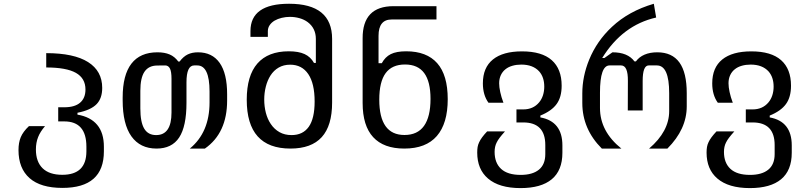

<svg xmlns="http://www.w3.org/2000/svg" viewBox="-20 -780 4254 1008"><path d="M525.4 14.6V-9.8Q525.4 -82.5 490.2 -124.5Q455.1 -166.5 386.7 -178.2V-188Q457 -201.7 487.8 -233.9Q516.6 -264.2 516.6 -318.4Q516.6 -407.2 442.4 -454.1Q368.2 -501 222.7 -501V-425.8Q328.1 -425.8 378.4 -397.5Q428.7 -369.1 428.7 -310.1Q428.7 -265.1 400.6 -241Q372.6 -216.8 317.4 -216.8H285.6V-142.6H317.4Q433.6 -142.6 433.6 -9.8V14.6Q433.6 137.7 307.1 137.7Q238.8 137.7 203.6 103.3Q168.5 68.8 168.5 4.9Q168.5 -31.2 180.2 -60.5Q190.9 -87.9 216.3 -117.7H131.8Q101.1 -88.9 88.9 -59.6Q77.1 -31.2 77.1 7.8Q77.1 104 135.3 155.3Q193.4 206.5 307.6 206.5Q525.4 206.5 525.4 14.6Z M959 -240.2V-347.7Q959 -436.5 999.5 -436.5H1015.6Q1080.1 -436.5 1080.1 -299.3V-242.2Q1080.1 -85 976.6 0H1055.7Q1172.4 -81.5 1172.4 -252.4V-285.2Q1172.4 -394.5 1133.1 -450Q1093.8 -505.4 1019.5 -505.4Q988.8 -505.4 965.8 -494.4Q942.9 -483.4 922.9 -457H916Q897 -482.9 870.6 -494.1Q844.2 -505.4 806.6 -505.4Q715.8 -505.4 669.9 -445.8Q624 -386.2 624 -268.1V-253.4Q624 -128.4 669.9 -64.2Q715.8 0 801.8 0Q882.3 0 920.7 -58.3Q959 -116.7 959 -240.2ZM716.8 -210.9V-303.2Q716.8 -371.1 738.5 -403.3Q760.3 -435.5 804.7 -436L847.2 -436.5Q864.3 -436.5 872.6 -419.4Q880.4 -403.3 880.4 -365.7V-189.5Q880.4 -70.8 799.8 -70.8Q757.3 -70.8 737.1 -104.7Q716.8 -138.7 716.8 -210.9Z M1723.6 -241.7V-575.7Q1723.6 -760.3 1497.6 -760.3Q1294.9 -760.3 1294.9 -616.7V-586.4H1386.2V-616.7Q1386.2 -633.8 1395.8 -647.9Q1405.3 -662.1 1421.9 -671.9Q1438 -681.2 1459 -686.3Q1480 -691.4 1502 -691.4Q1527.8 -691.4 1552.2 -684.6Q1576.7 -677.7 1595.2 -664.1Q1638.2 -631.8 1638.2 -575.7V-449.7H1628.4Q1610.8 -481.4 1579.1 -496.1Q1547.4 -510.7 1496.1 -510.7Q1387.7 -510.7 1331.5 -446.8Q1275.4 -382.8 1275.4 -256.3Q1275.4 0 1504.9 0Q1614.7 0 1669.2 -60.1Q1723.6 -120.1 1723.6 -241.7ZM1401.4 -129.4Q1384.3 -154.8 1375.7 -188Q1367.2 -221.2 1367.2 -257.3Q1367.2 -292 1375.5 -325Q1383.8 -357.9 1399.9 -383.3Q1417 -410.2 1443.1 -425.3Q1469.2 -440.4 1503.4 -440.4Q1564.9 -440.4 1598.4 -391.1Q1631.8 -341.8 1631.8 -247.1Q1631.8 -158.2 1601.1 -114.5Q1570.3 -70.8 1510.7 -70.8Q1474.6 -70.8 1447.3 -86.2Q1419.9 -101.6 1401.4 -129.4Z M2330.6 -259.3Q2330.6 -385.7 2275.4 -448.2Q2220.2 -510.7 2112.3 -510.7Q2061 -510.7 2031.5 -495.8Q2002 -481 1984.4 -448.2H1967.3V-591.8Q1967.3 -677.7 2036.1 -677.7H2271.5V-747.6H2045.9Q1882.8 -747.6 1883.8 -578.1V-239.3Q1883.8 -120.1 1939 -60.1Q1994.1 0 2102.5 0Q2216.3 0 2273.4 -65.9Q2330.6 -131.8 2330.6 -259.3ZM1971.2 -256.8Q1971.2 -350.6 2004.6 -396Q2038.1 -441.4 2106.4 -441.4Q2173.8 -441.4 2207 -396.5Q2240.2 -351.6 2240.2 -260.7Q2240.2 -167 2206.1 -119.1Q2171.9 -71.3 2103.5 -71.3Q1971.2 -71.3 1971.2 -256.8Z M2932.6 22V-16.6Q2932.6 -142.6 2816.9 -163.6V-173.3Q2876 -197.3 2902.3 -233.9Q2928.7 -270 2928.7 -330.1Q2928.7 -418 2876.7 -464.1Q2824.7 -510.3 2720.2 -510.3Q2620.6 -510.3 2567.9 -467.8Q2515.1 -425.3 2515.1 -342.3Q2515.1 -281.2 2544.4 -240.7H2623Q2611.8 -270.5 2606.2 -296.9Q2600.6 -323.2 2600.6 -342.8Q2600.6 -366.7 2609.4 -385.5Q2618.2 -404.3 2633.8 -416.5Q2648.9 -428.7 2670.4 -434.8Q2691.9 -440.9 2716.8 -440.9Q2778.3 -440.9 2811 -404.8Q2837.4 -374.5 2837.4 -325.2Q2837.4 -301.3 2830.6 -279.8Q2823.7 -258.3 2810.1 -242.2Q2779.3 -205.6 2727.1 -205.6H2691.4V-137.2H2727.1Q2842.8 -137.2 2842.8 -18.6V29.3Q2842.8 83.5 2809.3 110.8Q2775.9 138.2 2713.4 138.2Q2645 138.2 2610.8 106.7Q2576.7 75.2 2576.7 17.6Q2576.7 -10.7 2587.4 -31.7Q2592.8 -43 2603 -56.6Q2613.3 -70.3 2631.3 -90.3H2537.6Q2506.3 -57.1 2495.6 -33.2Q2489.7 -21 2487.5 -8.3Q2485.4 4.4 2485.4 21Q2485.4 108.9 2542 157.2Q2600.6 207.5 2712.9 207.5Q2820.8 207.5 2876.7 161.1Q2932.6 114.7 2932.6 22Z M3242.2 0Q3129.9 -90.3 3129.9 -212.9V-293.5Q3129.9 -436.5 3180.2 -436.5H3240.7Q3277.3 -436.5 3276.4 -355L3275.9 -200.2H3354V-355Q3354 -436.5 3385.7 -436.5H3428.7Q3493.2 -436.5 3493.2 -291V-196.8Q3493.2 -90.3 3387.7 0H3483.9Q3585.4 -101.6 3585.4 -221.7V-291Q3585.4 -398.9 3546.9 -452.1Q3508.3 -505.4 3430.7 -505.4Q3392.6 -505.4 3364 -493.2Q3335.4 -481 3318.4 -457.5H3311Q3275.9 -505.4 3195.3 -505.4L3153.3 -475.6H3141.6Q3248 -647.9 3424.8 -688L3412.6 -760.3Q3280.8 -721.7 3192.9 -639.2Q3113.3 -564.9 3073.2 -466.8Q3037.1 -378.4 3037.1 -289.6V-239.3Q3037.1 -102.5 3139.6 0Z M4136.7 22V-16.6Q4136.7 -142.6 4021 -163.6V-173.3Q4080.1 -197.3 4106.4 -233.9Q4132.8 -270 4132.8 -330.1Q4132.8 -418 4080.8 -464.1Q4028.8 -510.3 3924.3 -510.3Q3824.7 -510.3 3772 -467.8Q3719.2 -425.3 3719.2 -342.3Q3719.2 -281.2 3748.5 -240.7H3827.1Q3815.9 -270.5 3810.3 -296.9Q3804.7 -323.2 3804.7 -342.8Q3804.7 -366.7 3813.5 -385.5Q3822.3 -404.3 3837.9 -416.5Q3853 -428.7 3874.5 -434.8Q3896 -440.9 3920.9 -440.9Q3982.4 -440.9 4015.1 -404.8Q4041.5 -374.5 4041.5 -325.2Q4041.5 -301.3 4034.7 -279.8Q4027.8 -258.3 4014.2 -242.2Q3983.4 -205.6 3931.2 -205.6H3895.5V-137.2H3931.2Q4046.9 -137.2 4046.9 -18.6V29.3Q4046.9 83.5 4013.4 110.8Q3980 138.2 3917.5 138.2Q3849.1 138.2 3814.9 106.7Q3780.8 75.2 3780.8 17.6Q3780.8 -10.7 3791.5 -31.7Q3796.9 -43 3807.1 -56.6Q3817.4 -70.3 3835.4 -90.3H3741.7Q3710.4 -57.1 3699.7 -33.2Q3693.8 -21 3691.7 -8.3Q3689.5 4.4 3689.5 21Q3689.5 108.9 3746.1 157.2Q3804.7 207.5 3917 207.5Q4024.9 207.5 4080.8 161.1Q4136.7 114.7 4136.7 22Z"/></svg>

Font: Hack Dev
Style: Regular
Weight: 400
Designer: Christopher Simpkins
Foundry: Christopher Simpkins
Version: Version 2.0315